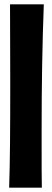

<svg xmlns="http://www.w3.org/2000/svg" viewBox="-20 -861 238 881"><path d="M26 -841C26 -717 27 -661 27 -480C27 -273 26 -117 22 0H172C171 -48 171 -74 171 -255C171 -468 174 -657 181 -841Z"/></svg>

Font: Ranchers
Style: Regular
Weight: 400
Designer: Pablo Impallari, Brenda Gallo
Foundry: Pablo Impallari, Brenda Gallo
Version: Version 1.000